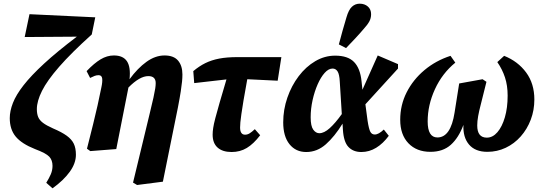

<svg xmlns="http://www.w3.org/2000/svg" viewBox="-20 -810 2947 1042"><path d="M265 212 231 182Q246 158 255.5 136Q265 114 265 90Q265 59 247 40Q229 21 170 -1Q97 -30 65 -69Q33 -108 33 -169Q33 -207 50 -251Q67 -295 108 -347.5Q149 -400 219.5 -465Q290 -530 397 -611L114 -609L140 -733L497 -716L478 -623Q367 -523 301.5 -448Q236 -373 208 -317Q180 -261 180 -218Q180 -193 187 -175.5Q194 -158 213 -143.5Q232 -129 268 -113Q315 -93 342 -73.5Q369 -54 380.5 -30Q392 -6 392 30Q392 76 358.5 122.5Q325 169 265 212Z M452 -3Q472 -81 485.5 -136.5Q499 -192 509.5 -238Q520 -284 530 -335Q537 -367 534.5 -384.5Q532 -402 515 -402Q504 -402 493.5 -398Q483 -394 469 -387L450 -424Q491 -467 526 -488Q561 -509 598 -509Q648 -509 669 -477.5Q690 -446 683 -380Q727 -440 775 -474.5Q823 -509 873 -509Q923 -509 946.5 -481Q970 -453 970 -406Q970 -388 968 -367.5Q966 -347 961 -314Q956 -281 945.5 -226.5Q935 -172 917 -86L864 176L724 194L702 181L758 -51Q779 -139 792.5 -194Q806 -249 813 -281Q820 -313 822.5 -330Q825 -347 825 -359Q825 -397 785 -397Q738 -397 677 -335L611 -1L470 10Z M1034 -359 1029 -424Q1061 -451 1094.5 -467.5Q1128 -484 1169.5 -492Q1211 -500 1268 -500H1507L1487 -372L1322 -380Q1309 -310 1301.5 -264.5Q1294 -219 1290 -191Q1286 -163 1284.5 -146.5Q1283 -130 1283 -118Q1283 -79 1310 -79Q1323 -79 1335 -86.5Q1347 -94 1363 -109L1392 -76Q1356 -29 1319.5 -7Q1283 15 1237 15Q1188 15 1161 -9Q1134 -33 1134 -79Q1134 -95 1137 -115.5Q1140 -136 1148.5 -168.5Q1157 -201 1171.5 -251.5Q1186 -302 1209 -379Z M1666 -173Q1666 -126 1680 -106.5Q1694 -87 1713 -87Q1739 -87 1769.5 -114.5Q1800 -142 1835 -191L1824 -367Q1822 -407 1812 -422.5Q1802 -438 1785 -438Q1763 -438 1742 -414.5Q1721 -391 1704 -352.5Q1687 -314 1676.5 -267Q1666 -220 1666 -173ZM1642 15Q1585 15 1551 -27.5Q1517 -70 1517 -146Q1517 -215 1539.5 -280Q1562 -345 1601 -396.5Q1640 -448 1691 -478Q1742 -508 1799 -508Q1868 -508 1901.5 -473.5Q1935 -439 1942 -370L1947 -323L2030 -509L2140 -462V-438L1963 -244L1975 -154Q1982 -109 1990 -94.5Q1998 -80 2014 -80Q2035 -80 2063 -107L2090 -73Q2059 -31 2021.5 -8Q1984 15 1941 15Q1897 15 1871 -12.5Q1845 -40 1841 -106L1839 -139Q1796 -69 1748.5 -27Q1701 15 1642 15ZM1819 -569Q1829 -606 1839 -643Q1849 -680 1860 -715Q1872 -757 1890 -773.5Q1908 -790 1932 -790Q1959 -790 1976.5 -774.5Q1994 -759 1994 -733Q1994 -711 1984 -693Q1974 -675 1953 -652Q1930 -625 1906.5 -600Q1883 -575 1858 -549Z M2316 14Q2241 14 2196.5 -32.5Q2152 -79 2152 -160Q2152 -240 2187 -309Q2222 -378 2283.5 -429.5Q2345 -481 2425 -507L2451 -470Q2380 -412 2340.5 -326Q2301 -240 2301 -151Q2301 -64 2354 -64Q2426 -64 2447 -199L2472 -357L2599 -380L2620 -366L2589 -242Q2580 -208 2575 -180Q2570 -152 2570 -129Q2570 -63 2622 -63Q2654 -63 2679.5 -92.5Q2705 -122 2720 -173.5Q2735 -225 2735 -291Q2735 -346 2720.5 -390Q2706 -434 2679 -473L2716 -507Q2791 -477 2835.5 -416.5Q2880 -356 2880 -270Q2880 -212 2860.5 -160.5Q2841 -109 2806 -69.5Q2771 -30 2724.5 -8Q2678 14 2625 14Q2559 14 2525.5 -25.5Q2492 -65 2495 -132Q2469 -62 2426.5 -24Q2384 14 2316 14Z"/></svg>

Font: Source Serif 4 SmText
Style: Bold Italic
Weight: 700
Italic angle: -12°
Designer: Frank Grießhammer
Foundry: Adobe
Version: Version 4.005;hotconv 1.1.0;makeotfexe 2.6.0